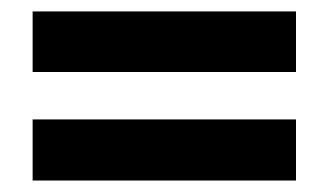

<svg xmlns="http://www.w3.org/2000/svg" viewBox="-20 -520 575 336"><path d="M498 -394V-500H37.1V-394ZM498 -204.1V-311H37.1V-204.1Z"/></svg>

Font: Avrile Sans
Style: Bold
Weight: 700
Designer: Monotype Design Team, Google (font), Stefan Peev (BGR Cyrillic), Cristiano Sobral (main changes)
Foundry: The Avrile Sans Project Authors
Version: Version 3.110